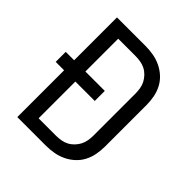

<svg xmlns="http://www.w3.org/2000/svg" viewBox="-200 -868 1001 1001"><g transform="rotate(45 300.0 -367.5)"><path d="M88 0V-345H26V-419H88V-735H298Q327 -735 356 -730Q385 -725 411.5 -712.5Q438 -700 460 -680Q482 -660 495.5 -634Q509 -608 514.5 -579Q520 -550 520 -521V-215Q520 -185 514.5 -156Q509 -127 495.5 -101Q482 -75 460 -55Q438 -35 411.5 -22.5Q385 -10 356 -5Q327 0 298 0ZM297 -74Q316 -74 335 -77Q354 -80 370.5 -88.5Q387 -97 400.5 -111Q414 -125 422.5 -141.5Q431 -158 434 -177Q437 -196 437 -215V-521Q437 -539 434 -558Q431 -577 422.5 -593.5Q414 -610 400.5 -624Q387 -638 370.5 -646.5Q354 -655 335 -658Q316 -661 298 -661H171V-419H314V-345H171V-74Z"/></g></svg>

Font: Iosevka Curly Extended
Style: Regular
Weight: 400
Width: 7
Monospace: yes
Designer: Belleve Invis
Foundry: Belleve Invis
Version: Version 11.1.0; ttfautohint (v1.8.3)